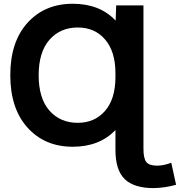

<svg xmlns="http://www.w3.org/2000/svg" viewBox="-20 -761 947 1011"><path d="M389.6 -114.3Q478.5 -114.3 533.2 -177.2Q587.9 -240.2 587.9 -355.5V-375Q587.9 -489.3 533.7 -552.7Q479.5 -616.2 389.6 -616.2Q296.9 -616.2 240.2 -551.3Q183.6 -486.3 183.6 -364.7Q183.6 -243.2 240.2 -178.7Q296.9 -114.3 389.6 -114.3ZM587.9 -76.2Q503.9 11.7 363.3 11.7Q215.8 11.7 125 -88.9Q34.2 -189.5 34.2 -365.2Q34.2 -541 125 -641.1Q215.8 -741.2 363.3 -741.2Q505.9 -741.2 588.9 -652.3L591.8 -732.4H735.4V22.5Q735.4 74.2 751 92.8Q766.6 111.3 806.6 111.3Q842.8 111.3 881.8 95.7L907.2 211.9Q848.6 228.5 789.1 229.5Q685.5 229.5 636.7 182.1Q587.9 134.8 587.9 28.3Z"/></svg>

Font: Gen Shin Gothic Bold
Style: Bold
Weight: 700
Designer: [Source Han Sans]
Ryoko NISHIZUKA  (kana & ideographs); Paul D. Hunt (Latin, Greek & Cyrillic); Wenlong ZHANG  (bopomofo
Version: Version 1.002.20150607